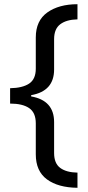

<svg xmlns="http://www.w3.org/2000/svg" viewBox="-20 -734 420 912"><path d="M348 158Q256 157 203 118Q150 79 150 -1V-148Q150 -199 118.5 -220.5Q87 -242 28 -242V-315Q87 -316 118.5 -337Q150 -358 150 -408V-556Q150 -636 205 -675Q260 -714 348 -714V-642Q296 -641 266.5 -619Q237 -597 237 -548V-404Q237 -301 128 -282V-276Q237 -257 237 -154V-7Q237 42 266 63.5Q295 85 348 86Z"/></svg>

Font: Noto Sans Pahawh Hmong
Style: Regular
Weight: 400
Designer: Monotype Design Team
Foundry: Monotype Imaging Inc.
Version: Version 2.001; ttfautohint (v1.8.4.7-5d5b)